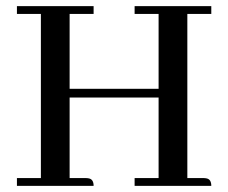

<svg xmlns="http://www.w3.org/2000/svg" viewBox="-20 -606 744 626"><path d="M285.2 0Q285.2 -21.5 269.5 -24.4Q264.6 -25.4 259.8 -25.4H207V-288.1H497.1V-25.4H418.9V0H668.9Q668.9 -21.5 653.3 -24.4Q648.4 -25.4 643.6 -25.4H590.8V-560.5H668.9V-585.9H418.9V-560.5H497.1V-316.4H207V-560.5H285.2V-585.9H35.2V-560.5H113.3V-25.4H35.2V0Z"/></svg>

Font: Abhaya Libre Medium
Style: Regular
Weight: 500
Designer: Pushpananda Ekanayake, Sol Matas, Pathum Egodawatta
Foundry: Mooniak
Version: Version 1.050 ; ttfautohint (v1.6)